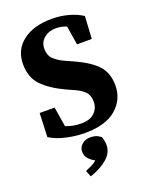

<svg xmlns="http://www.w3.org/2000/svg" viewBox="-171 -766 883 1124"><g transform="rotate(-20 270.5 -203.5)"><path d="M251 19Q195 19 136 6Q77 -7 34 -34L40 -182H133L153 -59Q176 -50 199 -45.5Q222 -41 250 -41Q304 -41 332 -68.5Q360 -96 360 -136Q360 -176 339.5 -198Q319 -220 274 -240L231 -259Q143 -300 94.5 -350Q46 -400 46 -483Q46 -573 113.5 -624.5Q181 -676 294 -676Q348 -676 397.5 -662.5Q447 -649 483 -625L475 -485H383L364 -603Q348 -609 332 -612.5Q316 -616 297 -616Q254 -616 224 -591Q194 -566 194 -525Q194 -485 217.5 -461.5Q241 -438 285 -418L332 -397Q427 -354 469.5 -306.5Q512 -259 512 -183Q512 -95 445.5 -38Q379 19 251 19ZM344 126Q344 177 300 213Q256 249 194 269L179 230Q202 220 219.5 211.5Q237 203 251 190Q226 177 211 159Q196 141 196 117Q196 89 217 71Q238 53 269 53Q286 53 300.5 57Q315 61 334 75Q344 104 344 126Z"/></g></svg>

Font: Source Serif Pro
Style: Bold
Weight: 700
Designer: Frank Grießhammer
Foundry: Adobe Systems Incorporated
Version: Version 3.001;hotconv 1.0.111;makeotfexe 2.5.65597